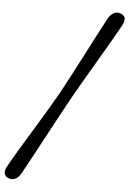

<svg xmlns="http://www.w3.org/2000/svg" viewBox="-107 -817 686 1019"><g transform="rotate(5 236.0 -308.0)"><path d="M271.5 -299Q249.5 -259 219.5 -203.5Q189.5 -148 157 -87.5Q124.5 -27 95 28Q65.5 83 44 121.5Q31.5 143 14.2 152Q-3 161 -22.5 153Q-62.5 137 -33.5 87.5Q-14 52 17.8 -0.8Q49.5 -53.5 85.2 -112.2Q121 -171 154 -226.2Q187 -281.5 209.5 -321.5Q231.5 -362 261.2 -418.2Q291 -474.5 322 -534.8Q353 -595 381 -648.8Q409 -702.5 428 -737.5Q441 -759 458.2 -768Q475.5 -777 495.5 -769Q534.5 -754 506 -704Q485.5 -666.5 454.8 -613.8Q424 -561 390 -503.2Q356 -445.5 324.8 -391.8Q293.5 -338 271.5 -299Z"/></g></svg>

Font: Fraunces 72pt Soft Black
Style: Italic
Weight: 900
Italic angle: -16°
Version: Version 1.000;[b76b70a41]